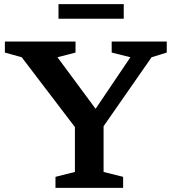

<svg xmlns="http://www.w3.org/2000/svg" viewBox="-20 -904 838 924"><path d="M84.5 -628.5 3.5 -651V-704H343.5V-651L256.5 -628.5L457 -357.5L424 -356.5L607.5 -628.5L517.5 -651V-704H782.5V-651L709.5 -628.5L478.5 -296.5V-76.5L572.5 -53V0H247V-53L340.5 -76.5V-292.5ZM261.5 -814V-884H575.5V-814Z"/></svg>

Font: Newsreader 7pt Medium
Style: Regular
Weight: 500
Designer: Hugues Gentile
Foundry: Production Type
Version: Version 1.003